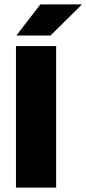

<svg xmlns="http://www.w3.org/2000/svg" viewBox="-20 -847 388 867"><path d="M233.5 0H52V-639H233.5ZM162 -827H348.5V-825.5L208 -686.5H55V-688Z"/></svg>

Font: Anek Tamil ExtraBold
Style: Regular
Weight: 800
Designer: Aadarsh Rajan (Tamil), Yesha Goshar (Latin)
Foundry: Ek Type
Version: Version 1.003